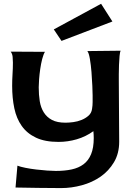

<svg xmlns="http://www.w3.org/2000/svg" viewBox="-20 -753 690 995"><path d="M595.7 -336.9Q595.7 -256.8 596.7 -177.2Q597.7 -97.7 597.7 -18.6Q597.7 42 570.8 87.4Q543.9 132.8 501 162.6Q458 192.4 404.3 207Q350.6 221.7 296.9 221.7Q237.3 221.7 178.2 220.7Q119.1 219.7 60.5 218.8L70.3 105.5Q85 111.3 111.8 116.7Q138.7 122.1 168 125.5Q197.3 128.9 224.6 130.9Q252 132.8 269.5 132.8Q315.4 132.8 351.6 125Q387.7 117.2 413.1 98.1Q438.5 79.1 452.1 45.9Q465.8 12.7 465.8 -37.1Q465.8 -45.9 465.3 -55.2Q464.8 -64.5 463.9 -73.2Q424.8 -44.9 377.9 -31.2Q331.1 -17.6 283.2 -17.6Q212.9 -17.6 166.5 -39.6Q120.1 -61.5 92.8 -100.1Q65.4 -138.7 54.2 -191.9Q43 -245.1 43 -307.6Q43 -337.9 44.9 -368.2Q46.9 -398.4 46.9 -428.7Q46.9 -442.4 45.4 -458.5Q43.9 -474.6 35.2 -485.4L212.9 -484.4Q205.1 -471.7 198.7 -447.3Q192.4 -422.9 188.5 -395.5Q184.6 -368.2 182.6 -342.3Q180.7 -316.4 180.7 -300.8Q180.7 -261.7 186 -228.5Q191.4 -195.3 207 -170.4Q222.7 -145.5 249.5 -131.3Q276.4 -117.2 319.3 -117.2Q336.9 -117.2 359.4 -120.1Q381.8 -123 402.3 -131.3Q422.9 -139.6 438.5 -153.3Q454.1 -167 457 -188.5Q460 -206.1 460 -224.1Q460 -242.2 460 -258.8Q460 -273.4 458.5 -308.1Q457 -342.8 454.1 -379.4Q451.2 -416 445.8 -447.8Q440.4 -479.5 432.6 -488.3L605.5 -490.2Q601.6 -484.4 599.6 -462.9Q597.7 -441.4 596.7 -416.5Q595.7 -391.6 595.7 -368.7Q595.7 -345.7 595.7 -336.9ZM503.9 -733.4 562.5 -641.6 298.8 -541 258.8 -600.6Z"/></svg>

Font: Cherry Cream Soda
Style: Regular
Weight: 400
Designer: Font Diner, Inc
Foundry: Font Diner, Inc
Version: Version 1.001